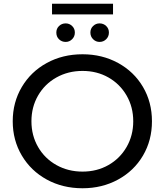

<svg xmlns="http://www.w3.org/2000/svg" viewBox="-20 -998 880 1026"><path d="M48 -350Q48 -451 96.5 -533Q145 -615 230 -661.5Q315 -708 421 -708Q526 -708 611 -661.5Q696 -615 744 -533.5Q792 -452 792 -350Q792 -248 744 -166.5Q696 -85 611 -38.5Q526 8 421 8Q315 8 230 -38.5Q145 -85 96.5 -167Q48 -249 48 -350ZM692 -350Q692 -426 656.5 -487.5Q621 -549 559.5 -584Q498 -619 421 -619Q344 -619 281.5 -584Q219 -549 183.5 -487.5Q148 -426 148 -350Q148 -274 183.5 -212.5Q219 -151 281.5 -116Q344 -81 421 -81Q498 -81 559.5 -116Q621 -151 656.5 -212.5Q692 -274 692 -350ZM281 -824Q281 -845 295.5 -859Q310 -873 331 -873Q351 -873 365.5 -859Q380 -845 380 -824Q380 -803 365.5 -788.5Q351 -774 331 -774Q310 -774 295.5 -788Q281 -802 281 -824ZM463 -824Q463 -845 477.5 -859Q492 -873 512 -873Q533 -873 547.5 -859Q562 -845 562 -824Q562 -803 547.5 -788.5Q533 -774 512 -774Q492 -774 477.5 -788.5Q463 -803 463 -824ZM258 -978H584V-921H258Z"/></svg>

Font: Montserrat Alternates Medium
Style: Regular
Weight: 500
Designer: Julieta Ulanovsky
Foundry: Julieta Ulanovsky
Version: Version 7.200